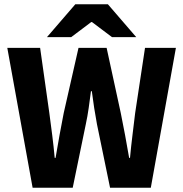

<svg xmlns="http://www.w3.org/2000/svg" viewBox="-20 -875 853 895"><path d="M132 0 14 -652H167L210 -348Q217 -296 223.5 -244.5Q230 -193 235 -139H239Q248 -193 257.5 -245Q267 -297 277 -348L346 -652H477L543 -348Q553 -298 563 -245.5Q573 -193 582 -139H586Q591 -193 597.5 -245Q604 -297 610 -348L656 -652H800L683 0H493L432 -296Q425 -333 419 -372Q413 -411 408 -450H404Q399 -411 393.5 -372Q388 -333 380 -296L319 0ZM199 -702 331 -855H483L615 -702H502L409 -772H405L312 -702Z"/></svg>

Font: Source Sans 3
Style: Bold
Weight: 700
Designer: Paul D. Hunt
Foundry: Adobe
Version: Version 3.052;hotconv 1.1.0;makeotfexe 2.6.0